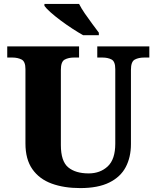

<svg xmlns="http://www.w3.org/2000/svg" viewBox="-20 -951 799 981"><path d="M390 10Q307 10 244 -13Q181 -36 145.5 -86.5Q110 -137 110 -218V-598Q110 -637 90 -647Q70 -657 43 -657H17V-714H384V-657H358Q330 -657 310.5 -646.5Q291 -636 291 -594V-210Q291 -127 328.5 -96Q366 -65 433 -65Q492 -65 530.5 -101Q569 -137 569 -217V-598Q569 -637 550 -647Q531 -657 503 -657H477V-714H743V-657H717Q688 -657 668.5 -646.5Q649 -636 649 -594V-215Q649 -148 622.5 -97.5Q596 -47 538.5 -18.5Q481 10 390 10ZM405 -771Q380 -785 350 -804.5Q320 -824 290.5 -846Q261 -868 238.5 -888Q216 -908 207 -921V-931H384Q395 -909 413.5 -882Q432 -855 451.5 -829Q471 -803 485 -784V-771Z"/></svg>

Font: Noto Serif Lao ExtraBold
Style: Regular
Weight: 800
Designer: Monotype Design Team
Foundry: Monotype Imaging Inc.
Version: Version 2.003; ttfautohint (v1.8.4.7-5d5b)